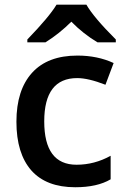

<svg xmlns="http://www.w3.org/2000/svg" viewBox="-20 -786 535 816"><path d="M309.1 -549.8Q394.5 -549.8 462.9 -518.1L428.2 -425.8Q355.5 -454.1 308.1 -454.1Q168 -454.1 168 -270Q168 -85.9 305.2 -85.9Q381.8 -85.9 450.2 -124V-23.9Q393.1 9.8 299.8 9.8Q176.8 9.8 113.3 -61.5Q49.8 -133.8 49.8 -268.6Q49.8 -403.3 116.2 -476.6Q182.6 -549.8 309.1 -549.8ZM96.2 -606V-618.2Q189.5 -714.8 220.2 -766.1H347.2Q377.9 -712.4 472.2 -618.2V-606H394.5Q334.5 -641.6 283.2 -693.8Q232.9 -643.6 173.3 -606Z"/></svg>

Font: OpenSans-Semibold
Style: Regular
Weight: 600
Foundry: Ascender Corporation
Version: Version 1.10